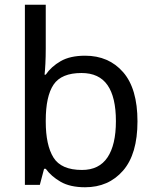

<svg xmlns="http://www.w3.org/2000/svg" viewBox="-20 -780 655 810"><path d="M173 -575Q173 -541 171.5 -511.5Q170 -482 168 -465H173Q196 -499 236 -522Q276 -545 339 -545Q439 -545 499.5 -475.5Q560 -406 560 -268Q560 -130 499 -60Q438 10 339 10Q276 10 236 -13Q196 -36 173 -68H166L148 0H85V-760H173ZM324 -472Q239 -472 206 -423Q173 -374 173 -271V-267Q173 -168 205.5 -115.5Q238 -63 326 -63Q398 -63 433.5 -116Q469 -169 469 -269Q469 -370 433.5 -421Q398 -472 324 -472Z"/></svg>

Font: Noto Sans Hanifi Rohingya
Style: Regular
Weight: 400
Designer: Monotype Design Team and DaltonMaag
Foundry: Google LLC
Version: Version 2.101